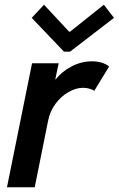

<svg xmlns="http://www.w3.org/2000/svg" viewBox="-20 -787 499 807"><path d="M114.7 -521H226.6L212.4 -453.6H214.4Q239.7 -486.3 280.8 -507.8Q321.8 -529.3 366.2 -529.3Q391.6 -529.3 410.4 -522.7Q429.2 -516.1 438.5 -507.3L376 -404.8Q370.1 -410.2 356.4 -414.1Q342.8 -418 329.1 -418Q299.8 -418 268.6 -400.4Q237.3 -382.8 213.6 -351.1Q189.9 -319.3 182.1 -279.3L126 0H9.3ZM113.3 -711.9 165 -767.1 270.5 -653.8H274.4L416.5 -767.1L459 -711.9L274.4 -569.8H249Z"/></svg>

Font: Reddit Sans Chocolate SemiBold
Style: Italic
Weight: 600
Italic angle: -11.25°
Designer: Stephen Hutchings
Version: Version 1.013